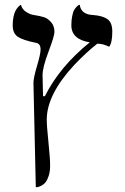

<svg xmlns="http://www.w3.org/2000/svg" viewBox="-20 -582 522 804"><path d="M175.8 -81.1Q175.8 -54.2 182.9 13.9Q189.9 82 189.9 110.8Q189.9 135.7 184.1 153.8Q178.2 171.9 171.1 180.9Q164.1 189.9 154.1 195.1Q144 200.2 138.9 201.2Q133.8 202.1 129.9 202.1L120.1 -232.9V-234.9Q120.1 -255.9 135 -305.9Q149.9 -356 149.9 -375Q149.9 -399.9 129.9 -402.8Q74.7 -414.1 54 -428.5Q33.2 -442.9 33.2 -476.1Q33.2 -496.1 36.6 -512Q40 -527.8 44.9 -536.9Q49.8 -545.9 55.4 -552Q61 -558.1 64.5 -560.1L67.9 -562Q71.8 -543.9 88.9 -532.5Q106 -521 123 -519Q147.9 -515.1 164.1 -510Q180.2 -504.9 194.1 -489Q208 -473.1 208 -448.2Q208 -431.2 183.1 -365.5Q158.2 -299.8 158.2 -267.1L160.2 -179.2H168Q230 -303.2 356 -404.8Q278.8 -417 278.8 -476.1Q278.8 -498 282.5 -515.6Q286.1 -533.2 291 -541Q295.9 -548.8 301.5 -554.4Q307.1 -560.1 310.5 -561L314 -562Q318.8 -521 371.1 -519Q409.2 -516.1 429.7 -502Q450.2 -487.8 450.2 -450.2Q450.2 -402.3 437 -386.2Q411.1 -399.4 387.2 -398.9Q342.3 -363.8 291 -310.1Q175.8 -186 175.8 -81.1Z"/></svg>

Font: Linux Libertine Initials
Style: Initials
Weight: 400
Designer: Philipp H. Poll
Foundry: Philipp H. Poll
Version: Version 5.0.6